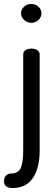

<svg xmlns="http://www.w3.org/2000/svg" viewBox="-57 -719 280 968"><path d="M101 -699Q122 -699 137 -685Q152 -671 152 -652Q152 -633 137 -618.5Q122 -604 101 -604Q80 -604 64.5 -618.5Q49 -633 49 -652Q49 -671 64 -685Q79 -699 101 -699ZM143 -445V40Q143 127 109 178Q75 229 6 229Q-37 229 -37 193Q-37 177 -27 166.5Q-17 156 -3 156Q36 156 48 127Q60 98 60 40V-445Q60 -458 71.5 -466Q83 -474 101 -474Q119 -474 131 -466Q143 -458 143 -445Z"/></svg>

Font: Dosis
Style: Medium
Weight: 500
Designer: Edgar Tolentino, Pablo Impallari, Igino Marini
Foundry: Edgar Tolentino, Pablo Impallari, Igino Marini
Version: Version 1.007